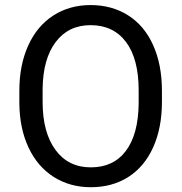

<svg xmlns="http://www.w3.org/2000/svg" viewBox="-20 -741 728 770"><path d="M629.4 -332.5Q629.4 -228 594.2 -150.1Q559.1 -72.3 494.6 -31.2Q430.2 9.8 344.2 9.8Q260.3 9.8 195.3 -31.5Q130.4 -72.8 94.5 -149.2Q58.6 -225.6 57.6 -326.2V-377.4Q57.6 -480 93.3 -558.6Q128.9 -637.2 194.1 -679Q259.3 -720.7 343.3 -720.7Q428.7 -720.7 493.9 -679.4Q559.1 -638.2 594.2 -559.8Q629.4 -481.4 629.4 -377.4ZM536.1 -378.4Q536.1 -504.9 485.4 -572.5Q434.6 -640.1 343.3 -640.1Q254.4 -640.1 203.4 -572.5Q152.3 -504.9 150.9 -384.8V-332.5Q150.9 -210 202.4 -139.9Q253.9 -69.8 344.2 -69.8Q435.1 -69.8 484.9 -136Q534.7 -202.1 536.1 -325.7Z"/></svg>

Font: Roboto-ThirdPerson-AD3FC
Style: ThirdPerson-AD3FC
Weight: 400
Designer: Google
Version: Version 2.137; 2017